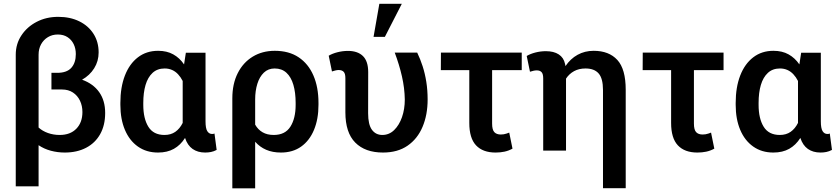

<svg xmlns="http://www.w3.org/2000/svg" viewBox="-20 -812 4529 1035"><path d="M64.9 192.4V-517.1Q64.9 -575.2 95.5 -621.3Q126 -667.5 177.7 -694.3Q229.5 -721.2 293.9 -721.2Q358.4 -721.2 407.5 -697Q456.5 -672.9 484.1 -629.6Q511.7 -586.4 511.7 -529.3Q511.7 -482.4 487.8 -444.1Q463.9 -405.8 422.4 -382.3Q482.4 -360.8 514.6 -315.4Q546.9 -270 546.9 -203.1Q546.9 -136.7 520 -88.9Q493.2 -41 444.1 -15.4Q395 10.3 329.1 10.3Q290.5 10.3 253.9 0.5Q217.3 -9.3 188 -29.3V192.4ZM301.8 -84.5Q358.9 -84.5 391.6 -118.2Q424.3 -151.9 424.3 -208Q424.3 -241.7 411.1 -269.3Q397.9 -296.9 373.3 -313.2Q348.6 -329.6 314 -329.6H257.3V-419.4H288.6Q340.3 -419.4 364.5 -446.5Q388.7 -473.6 388.7 -520.5Q388.7 -550.3 377.2 -574Q365.7 -597.7 344 -611.8Q322.3 -626 291.5 -626Q261.7 -626 238.3 -611.8Q214.8 -597.7 201.4 -573.2Q188 -548.8 188 -517.1V-124.5Q209 -105.5 238.5 -95Q268.1 -84.5 301.8 -84.5Z M832 10.3Q769 10.3 723.4 -22Q677.7 -54.2 653.3 -112.1Q628.9 -169.9 628.9 -247.1V-257.3Q628.9 -341.8 653.3 -404.8Q677.7 -467.8 723.4 -502.9Q769 -538.1 832.5 -538.1Q879.4 -538.1 913.8 -519Q948.2 -500 972.2 -464.8L981.9 -527.8H1087.9V-158.2Q1087.9 -120.1 1097.4 -105Q1106.9 -89.8 1123.5 -89.8Q1127 -89.8 1130.4 -90.3Q1133.8 -90.8 1136.2 -92.3L1147.9 -3.9Q1132.3 4.4 1117.4 7.3Q1102.5 10.3 1085.9 10.3Q1045.9 10.3 1018.3 -9Q990.7 -28.3 977.5 -68.4Q953.1 -29.8 917.5 -9.8Q881.8 10.3 832 10.3ZM866.7 -84.5Q900.9 -84.5 925 -101.3Q949.2 -118.2 964.8 -149.4V-375.5Q954.1 -396.5 939.9 -411.6Q925.8 -426.8 907.7 -434.8Q889.6 -442.9 867.7 -442.9Q828.1 -442.9 802.5 -419.2Q776.9 -395.5 764.6 -354Q752.4 -312.5 752.4 -257.3V-247.1Q752.4 -172.9 779.8 -128.7Q807.1 -84.5 866.7 -84.5Z M1232.4 203.1V-281.7Q1232.4 -359.9 1261.5 -417.5Q1290.5 -475.1 1342.3 -506.6Q1394 -538.1 1461.4 -538.1Q1537.6 -538.1 1589.8 -503.2Q1642.1 -468.3 1669.4 -405.3Q1696.8 -342.3 1696.8 -257.3V-247.1Q1696.8 -169.9 1672.6 -111.8Q1648.4 -53.7 1603.3 -21.7Q1558.1 10.3 1494.6 10.3Q1449.2 10.3 1414.8 -4.6Q1380.4 -19.5 1355.5 -47.9V203.1ZM1455.6 -84.5Q1517.1 -84.5 1545.4 -129.2Q1573.7 -173.8 1573.7 -247.1V-257.3Q1573.7 -313 1561.5 -354.7Q1549.3 -396.5 1524.2 -419.7Q1499 -442.9 1460.4 -442.9Q1425.8 -442.9 1402.3 -420.4Q1378.9 -397.9 1367.2 -360.1Q1355.5 -322.3 1355.5 -276.4V-140.1Q1370.6 -113.3 1395.5 -98.9Q1420.4 -84.5 1455.6 -84.5Z M2044.4 10.3Q1948.2 10.3 1895 -43.5Q1841.8 -97.2 1841.8 -206.5V-390.6Q1841.8 -415.5 1832.5 -425Q1823.2 -434.6 1805.7 -434.6Q1797.4 -434.6 1786.9 -431.9Q1776.4 -429.2 1769.5 -426.8L1752 -511.7Q1771.5 -523.4 1799.6 -530.5Q1827.6 -537.6 1855.5 -537.6Q1908.2 -537.6 1936.5 -509.8Q1964.8 -481.9 1964.8 -423.3L1964.4 -201.7Q1964.4 -140.6 1984.9 -112.5Q2005.4 -84.5 2041 -84.5Q2077.6 -84.5 2104.7 -110.8Q2131.8 -137.2 2147 -180.4Q2162.1 -223.6 2162.1 -275.9Q2161.1 -337.4 2146.7 -400.4Q2132.3 -463.4 2107.9 -528.3H2229Q2245.6 -494.1 2258.3 -454.8Q2271 -415.5 2278.1 -370.6Q2285.2 -325.7 2285.2 -275.9Q2285.2 -192.9 2257.8 -128.2Q2230.5 -63.5 2177 -26.6Q2123.5 10.3 2044.4 10.3ZM1993.7 -613.3 2024.9 -791.5H2146L2054.7 -613.3Z M2651.4 10.3Q2582.5 10.3 2546.1 -28.6Q2509.8 -67.4 2509.8 -149.4V-434.1H2356.4L2356.9 -528.3H2792.5V-434.1H2632.8V-146Q2632.8 -112.3 2644.8 -99.6Q2656.7 -86.9 2679.7 -86.9Q2687.5 -86.9 2695.1 -88.1Q2702.6 -89.4 2710.2 -91.8Q2717.8 -94.2 2725.1 -97.2L2742.7 -10.7Q2721.2 1 2699 5.6Q2676.8 10.3 2651.4 10.3Z M3230.5 202.6V-326.7Q3230.5 -389.2 3207 -416Q3183.6 -442.9 3136.2 -442.9Q3101.1 -442.9 3074.7 -428.5Q3048.3 -414.1 3031.2 -388.2V0H2908.2V-389.2Q2908.2 -413.6 2899.4 -423.1Q2890.6 -432.6 2873.5 -432.6Q2864.3 -432.6 2855.5 -430.4Q2846.7 -428.2 2836.9 -425.3L2819.3 -510.3Q2838.9 -522 2866.7 -529.1Q2894.5 -536.1 2922.9 -536.1Q2965.3 -536.1 2991.9 -518.8Q3018.6 -501.5 3025.9 -467.8Q3026.9 -464.8 3027.3 -461.4Q3027.8 -458 3028.3 -455.6Q3054.7 -495.1 3093.5 -516.6Q3132.3 -538.1 3180.2 -538.1Q3262.7 -538.1 3307.9 -488.8Q3353 -439.5 3353 -328.1V202.6Z M3739.3 10.3Q3670.4 10.3 3634 -28.6Q3597.7 -67.4 3597.7 -149.4V-434.1H3444.3L3444.8 -528.3H3880.4V-434.1H3720.7V-146Q3720.7 -112.3 3732.7 -99.6Q3744.6 -86.9 3767.6 -86.9Q3775.4 -86.9 3783 -88.1Q3790.5 -89.4 3798.1 -91.8Q3805.7 -94.2 3813 -97.2L3830.6 -10.7Q3809.1 1 3786.9 5.6Q3764.6 10.3 3739.3 10.3Z M4148.9 10.3Q4085.9 10.3 4040.3 -22Q3994.6 -54.2 3970.2 -112.1Q3945.8 -169.9 3945.8 -247.1V-257.3Q3945.8 -341.8 3970.2 -404.8Q3994.6 -467.8 4040.3 -502.9Q4085.9 -538.1 4149.4 -538.1Q4196.3 -538.1 4230.7 -519Q4265.1 -500 4289.1 -464.8L4298.8 -527.8H4404.8V-158.2Q4404.8 -120.1 4414.3 -105Q4423.8 -89.8 4440.4 -89.8Q4443.8 -89.8 4447.3 -90.3Q4450.7 -90.8 4453.1 -92.3L4464.8 -3.9Q4449.2 4.4 4434.3 7.3Q4419.4 10.3 4402.8 10.3Q4362.8 10.3 4335.2 -9Q4307.6 -28.3 4294.4 -68.4Q4270 -29.8 4234.4 -9.8Q4198.7 10.3 4148.9 10.3ZM4183.6 -84.5Q4217.8 -84.5 4241.9 -101.3Q4266.1 -118.2 4281.7 -149.4V-375.5Q4271 -396.5 4256.8 -411.6Q4242.7 -426.8 4224.6 -434.8Q4206.5 -442.9 4184.6 -442.9Q4145 -442.9 4119.4 -419.2Q4093.8 -395.5 4081.5 -354Q4069.3 -312.5 4069.3 -257.3V-247.1Q4069.3 -172.9 4096.7 -128.7Q4124 -84.5 4183.6 -84.5Z"/></svg>

Font: Roboto Slab LO Medium
Style: Regular
Weight: 500
Designer: Google
Version: Version 2.000